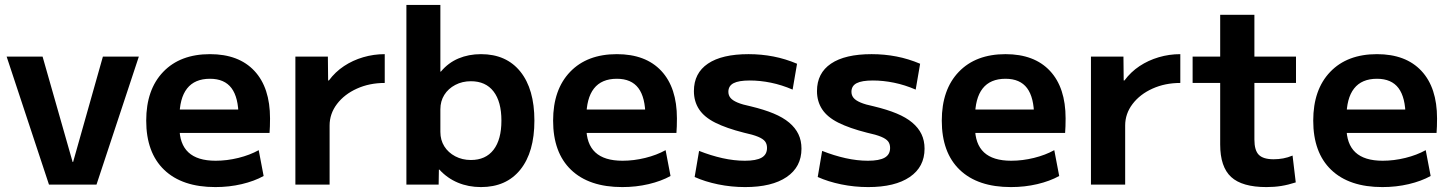

<svg xmlns="http://www.w3.org/2000/svg" viewBox="-20 -750 5892 780"><path d="M179 0 7 -520H153L275 -92H277L398 -520H544L372 0Z M855 10Q720 10 647 -60Q574 -130 574 -260Q574 -386 643 -458Q712 -530 833 -530Q950 -530 1013.5 -462Q1077 -394 1077 -269Q1077 -255 1076.5 -237Q1076 -219 1075 -210H651V-305H968L949 -276Q949 -354 920.5 -392Q892 -430 833 -430Q771 -430 740 -390.5Q709 -351 709 -273V-233Q709 -165 745.5 -131Q782 -97 856 -97Q902 -97 948.5 -108.5Q995 -120 1031 -140L1051 -35Q1013 -14 962 -2Q911 10 855 10Z M1180 0V-520H1312L1313 -423H1316Q1342 -458 1377.5 -481.5Q1413 -505 1455.5 -517.5Q1498 -530 1543 -530V-413Q1481 -413 1430 -390Q1379 -367 1349 -327.5Q1319 -288 1319 -240V0Z M1934 10Q1883 10 1840 -8Q1797 -26 1765 -61H1763L1762 0H1631V-730H1769V-459H1771Q1801 -495 1842.5 -512.5Q1884 -530 1934 -530Q2037 -530 2094 -459Q2151 -388 2151 -260Q2151 -132 2094 -61Q2037 10 1934 10ZM1893 -100Q1953 -100 1985 -141.5Q2017 -183 2017 -260Q2017 -337 1985 -378.5Q1953 -420 1893 -420Q1858 -420 1829.5 -405Q1801 -390 1785 -364.5Q1769 -339 1769 -306V-214Q1769 -181 1785 -155.5Q1801 -130 1829.5 -115Q1858 -100 1893 -100Z M2508 10Q2373 10 2300 -60Q2227 -130 2227 -260Q2227 -386 2296 -458Q2365 -530 2486 -530Q2603 -530 2666.5 -462Q2730 -394 2730 -269Q2730 -255 2729.5 -237Q2729 -219 2728 -210H2304V-305H2621L2602 -276Q2602 -354 2573.5 -392Q2545 -430 2486 -430Q2424 -430 2393 -390.5Q2362 -351 2362 -273V-233Q2362 -165 2398.5 -131Q2435 -97 2509 -97Q2555 -97 2601.5 -108.5Q2648 -120 2684 -140L2704 -35Q2666 -14 2615 -2Q2564 10 2508 10Z M3007 10Q2951 10 2897.5 -1Q2844 -12 2802 -31L2820 -137Q2868 -118 2915 -107.5Q2962 -97 3006 -97Q3052 -97 3074 -109.5Q3096 -122 3096 -149Q3096 -165 3088 -175.5Q3080 -186 3059.5 -194.5Q3039 -203 3002 -211Q2931 -229 2886 -251.5Q2841 -274 2820 -306Q2799 -338 2799 -380Q2799 -453 2856 -491.5Q2913 -530 3021 -530Q3073 -530 3122 -520.5Q3171 -511 3218 -491L3200 -386Q3156 -405 3112 -414Q3068 -423 3026 -423Q2981 -423 2960 -412Q2939 -401 2939 -377Q2939 -363 2947.5 -352.5Q2956 -342 2976 -333.5Q2996 -325 3030 -318Q3084 -305 3122.5 -289Q3161 -273 3186 -252Q3211 -231 3223.5 -205Q3236 -179 3236 -146Q3236 -72 3176 -31Q3116 10 3007 10Z M3507 10Q3451 10 3397.5 -1Q3344 -12 3302 -31L3320 -137Q3368 -118 3415 -107.5Q3462 -97 3506 -97Q3552 -97 3574 -109.5Q3596 -122 3596 -149Q3596 -165 3588 -175.5Q3580 -186 3559.5 -194.5Q3539 -203 3502 -211Q3431 -229 3386 -251.5Q3341 -274 3320 -306Q3299 -338 3299 -380Q3299 -453 3356 -491.5Q3413 -530 3521 -530Q3573 -530 3622 -520.5Q3671 -511 3718 -491L3700 -386Q3656 -405 3612 -414Q3568 -423 3526 -423Q3481 -423 3460 -412Q3439 -401 3439 -377Q3439 -363 3447.5 -352.5Q3456 -342 3476 -333.5Q3496 -325 3530 -318Q3584 -305 3622.5 -289Q3661 -273 3686 -252Q3711 -231 3723.5 -205Q3736 -179 3736 -146Q3736 -72 3676 -31Q3616 10 3507 10Z M4087 10Q3952 10 3879 -60Q3806 -130 3806 -260Q3806 -386 3875 -458Q3944 -530 4065 -530Q4182 -530 4245.5 -462Q4309 -394 4309 -269Q4309 -255 4308.5 -237Q4308 -219 4307 -210H3883V-305H4200L4181 -276Q4181 -354 4152.5 -392Q4124 -430 4065 -430Q4003 -430 3972 -390.5Q3941 -351 3941 -273V-233Q3941 -165 3977.5 -131Q4014 -97 4088 -97Q4134 -97 4180.5 -108.5Q4227 -120 4263 -140L4283 -35Q4245 -14 4194 -2Q4143 10 4087 10Z M4412 0V-520H4544L4545 -423H4548Q4574 -458 4609.5 -481.5Q4645 -505 4687.5 -517.5Q4730 -530 4775 -530V-413Q4713 -413 4662 -390Q4611 -367 4581 -327.5Q4551 -288 4551 -240V0Z M5125 10Q5026 10 4981.5 -31Q4937 -72 4937 -163V-413H4825V-520H4937V-690H5076V-520H5245V-413H5076V-183Q5076 -139 5094 -121Q5112 -103 5154 -103Q5174 -103 5193 -106.5Q5212 -110 5231 -118L5244 -9Q5213 1 5185 5.5Q5157 10 5125 10Z M5596 10Q5461 10 5388 -60Q5315 -130 5315 -260Q5315 -386 5384 -458Q5453 -530 5574 -530Q5691 -530 5754.5 -462Q5818 -394 5818 -269Q5818 -255 5817.5 -237Q5817 -219 5816 -210H5392V-305H5709L5690 -276Q5690 -354 5661.5 -392Q5633 -430 5574 -430Q5512 -430 5481 -390.5Q5450 -351 5450 -273V-233Q5450 -165 5486.5 -131Q5523 -97 5597 -97Q5643 -97 5689.5 -108.5Q5736 -120 5772 -140L5792 -35Q5754 -14 5703 -2Q5652 10 5596 10Z"/></svg>

Font: M PLUS 2 Thin
Style: Bold
Weight: 700
Version: Version 1.001